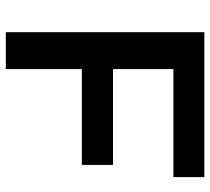

<svg xmlns="http://www.w3.org/2000/svg" viewBox="-52 -688 740 677"><g transform="rotate(90 318.5 -350.0)"><path d="M94 0V-700H605V-591H224V-378H562V-268H224V0Z"/></g></svg>

Font: Montserrat SemiBold
Style: Regular
Weight: 600
Designer: Julieta Ulanovsky
Foundry: Julieta Ulanovsky
Version: Version 9.000; ttfautohint (v1.8.4.7-5d5b)